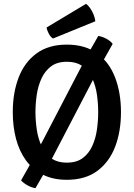

<svg xmlns="http://www.w3.org/2000/svg" viewBox="-20 -930 702 1007"><path d="M438 -641 495.5 -741.5Q516 -738.5 537.5 -727Q559 -715.5 571 -700L503 -579L224 -43.5L166 57Q146 54 124.5 42.2Q103 30.5 90.5 16L159 -105ZM166 -342Q166 -297.5 172.8 -251Q179.5 -204.5 197.5 -165Q215.5 -125.5 247.5 -101.2Q279.5 -77 330.5 -77Q382 -77 414.2 -101.2Q446.5 -125.5 464.2 -165Q482 -204.5 488.5 -251Q495 -297.5 495 -342Q495 -386.5 488.5 -432.8Q482 -479 464.2 -518.2Q446.5 -557.5 414.2 -581.8Q382 -606 330.5 -606Q279.5 -606 247.5 -581.8Q215.5 -557.5 197.5 -518.2Q179.5 -479 172.8 -432.8Q166 -386.5 166 -342ZM47 -342Q47 -443.5 77.8 -523.5Q108.5 -603.5 171.5 -649.8Q234.5 -696 330.5 -696Q427.5 -696 490.5 -649.5Q553.5 -603 584 -522.8Q614.5 -442.5 614.5 -342Q614.5 -240.5 583.8 -160.2Q553 -80 490.2 -33.5Q427.5 13 330.5 13Q258 13 204.5 -14Q151 -41 116 -89.2Q81 -137.5 64 -202Q47 -266.5 47 -342ZM431.5 -910Q442 -902.5 452.5 -887.5Q463 -872.5 470.5 -854.5Q478 -836.5 480 -818.5L258 -728Q245 -736 235.8 -753.5Q226.5 -771 224.5 -786Z"/></svg>

Font: Signika Light Medium
Style: Regular
Weight: 500
Version: Version 2.003;gftools[0.9.32]